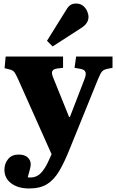

<svg xmlns="http://www.w3.org/2000/svg" viewBox="-20 -837 657 1087"><path d="M145 230Q82 230 43.5 201Q5 172 5 124Q5 89 26 63.5Q47 38 85 38Q120 38 137 54.5Q154 71 154 93Q154 104 149 123Q144 142 137 167Q179 172 206.5 147.5Q234 123 259 65L272 36L80 -394Q69 -418 61.5 -428.5Q54 -439 34 -444L6 -451L12 -517H337V-453L303 -449Q282 -446 276 -434Q270 -422 283 -393L371 -175H376L458 -388Q469 -415 464 -429Q459 -443 436 -447L402 -453L411 -517H617V-453L587 -447Q567 -443 557.5 -432Q548 -421 535 -389L376 3Q345 81 315.5 131Q286 181 246.5 205.5Q207 230 145 230ZM278 -574 246 -606 355 -781Q368 -803 381 -810Q394 -817 410 -817Q435 -817 450.5 -804Q466 -791 473.5 -773.5Q481 -756 481 -741Q481 -704 439 -678Z"/></svg>

Font: Literata 36pt ExtraBold
Style: Regular
Weight: 800
Designer: Latin by Veronika Burian and Jose Scaglione. Greek by Irene Vlachou. Cyrillic by Vera Evstafieva.
Foundry: TypeTogether
Version: Version 3.002